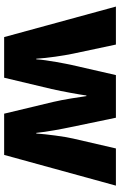

<svg xmlns="http://www.w3.org/2000/svg" viewBox="158 -752 593 950"><g transform="rotate(90 455.0 -276.5)"><path d="M484 -242 542 0H746L898 -553H714L665 -341C655 -298 644 -213 640 -159H637C632 -211 617 -289 609 -327L562 -553H351L300 -330C296 -311 276 -212 273 -159H270C267 -212 255 -294 245 -341L200 -553H12L163 0H364L420 -235C433 -292 448 -377 452 -407H455C459 -377 472 -292 484 -242Z"/></g></svg>

Font: Noto Sans Malayalam Black
Style: Regular
Weight: 900
Designer: Jelle Bosma - Monotype Design Team
Foundry: Monotype Imaging Inc.
Version: Version 2.104